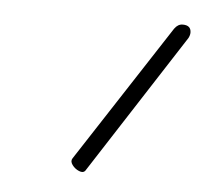

<svg xmlns="http://www.w3.org/2000/svg" viewBox="-35 -654 432 391"><g transform="rotate(5 181.0 -458.5)"><path d="M152 -303Q148 -298 139.5 -301.5Q131 -305 125.5 -312.5Q120 -320 124 -326L307 -607Q314 -617 324 -617Q341 -617 341 -602Q341 -597 338 -591Z"/></g></svg>

Font: Meow Script
Style: Regular
Weight: 400
Designer: Robert E. Leuschke
Foundry: Robert E. Leuschke
Version: Version 1.010; ttfautohint (v1.8.3)